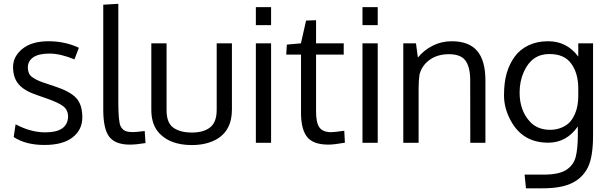

<svg xmlns="http://www.w3.org/2000/svg" viewBox="-20 -769 3280 1034"><path d="M53.7 -30.8 64 -99.6Q145.5 -56.2 224.1 -56.2Q343.3 -56.2 346.7 -140.1Q346.7 -175.8 321.3 -196.3Q295.9 -216.8 221.7 -242.2L181.2 -256.3Q111.3 -279.3 81.1 -314.5Q50.3 -350.1 50.3 -408.2Q50.3 -464.8 100.6 -505.9Q151.4 -546.9 240.7 -546.9Q330.1 -546.9 404.8 -511.7L380.9 -449.2Q305.2 -480.5 246.6 -480.5Q188 -480.5 158.9 -460.2Q129.9 -439.9 129.9 -406Q129.9 -372.1 150.9 -355.5Q171.9 -338.9 211.4 -325.2Q251 -311.5 275.4 -303.7Q356.4 -277.3 389.9 -241.7Q423.3 -206.1 423.3 -138.2Q423.8 -70.3 371.1 -29.3Q318.8 11.7 219.7 11.7Q219.2 11.7 218.8 11.7Q119.1 11.7 53.7 -30.8Z M679.2 9.8Q601.1 9.8 568.6 -32.2Q536.1 -74.2 536.1 -178.2V-743.7L617.2 -748.5V-210.4Q617.7 -113.3 629.4 -89.4Q641.1 -65.4 665.5 -60.5Q678.2 -57.6 695.8 -57.6Q713.4 -57.6 759.3 -63.5L763.7 1.5Q713.4 9.8 679.2 9.8Z M1013.2 12.2Q898.4 12.2 838.4 -50.8Q794.4 -97.7 794.9 -178.7V-535.6H877V-177.7Q876.5 -107.4 913.6 -81.3Q950.7 -55.2 1013.4 -55.2Q1076.2 -55.2 1111.6 -83Q1147 -110.8 1147 -177.7V-535.6H1229V-178.7Q1229 -61 1138.2 -14.6Q1085.4 12.2 1013.2 12.2Z M1357.9 -633.8V-730.5H1439.9V-633.8ZM1357.9 0V-535.6H1439.9V0Z M1748.5 9.8Q1669.4 9.8 1636.2 -28.8Q1603 -67.4 1601.1 -153.3V-475.1H1521.5L1524.9 -528.8L1600.6 -535.6L1628.4 -658.2L1682.1 -660.2V-535.6H1831.1V-475.1H1682.1V-168Q1682.1 -106.9 1700.7 -82Q1719.2 -57.1 1764.2 -57.1Q1780.3 -57.1 1834 -64.9L1837.4 -0.5Q1779.3 9.8 1748.5 9.8Z M1932.1 -633.8V-730.5H2014.2V-633.8ZM1932.1 0V-535.6H2014.2V0Z M2151.9 0V-535.6H2220.2L2230.5 -459Q2262.2 -498.5 2309.8 -522.7Q2357.4 -546.9 2412.6 -546.9Q2505.4 -546.9 2549.8 -494.9Q2594.2 -442.9 2594.2 -335V0H2512.7Q2512.7 -322.3 2512.2 -345.2Q2510.3 -413.6 2484.6 -445.3Q2459 -477.1 2397.5 -477.1Q2335.9 -477.1 2293.9 -446.8Q2252 -416.5 2239.3 -368.2Q2234.4 -335.4 2234.4 -293V0Z M2942.4 -69.8Q2979.5 -69.8 3010.7 -84.5Q3042 -99.1 3059.6 -125Q3094.2 -176.3 3094.2 -252V-291.5Q3094.7 -372.1 3057.1 -425.3Q3020 -478 2939.9 -478H2938.5H2937.5Q2844.7 -478 2801.8 -383.8Q2778.3 -332.5 2778.3 -270.5Q2778.3 -174.8 2833.5 -114.3Q2873.5 -70.3 2942.4 -69.8ZM3091.8 -87.9Q3030.8 -0.5 2932.6 -0.5Q2794.4 -0.5 2730.5 -119.6Q2694.3 -186 2694.3 -255.4Q2694.3 -324.7 2708.7 -374.5Q2723.1 -424.3 2751.5 -463.4Q2779.8 -502.4 2825.9 -524.7Q2872.1 -546.9 2931.6 -546.9Q3032.7 -546.9 3094.2 -464.4V-535.6H3173.8V-38.6Q3173.8 76.2 3146 132.3Q3118.2 188.5 3060.5 216.8Q3002.9 245.1 2902.8 245.1H2812.5L2805.2 171.4H2904.8Q2906.2 171.4 2907.7 171.4Q2990.2 171.4 3029.3 146Q3069.3 120.1 3080.6 75.4Q3091.8 30.8 3091.8 -40.5Z"/></svg>

Font: Oxygen
Style: Normal
Weight: 400
Designer: Vernon Adams
Foundry: Vernon Adams
Version: Version Release 0.2.2 webfont; ttfautohint (v0.8.52-bc40) -l